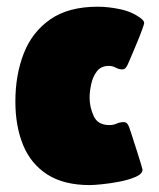

<svg xmlns="http://www.w3.org/2000/svg" viewBox="-20 -532 471 567"><path d="M345.2 -171.4Q352.5 -171.4 356.2 -166.3Q359.9 -161.1 361.8 -155.3Q363.3 -151.4 369.4 -132.6Q375.5 -113.8 382.8 -90.8Q390.1 -67.9 395.5 -50.3Q400.9 -32.7 400.9 -31.2Q400.9 -18.6 380.9 -9.8Q360.8 -1 333 4.4Q305.2 9.8 280.3 12.2Q255.4 14.6 245.6 14.6Q168.5 14.6 119.6 -16.8Q70.8 -48.3 48.1 -104Q25.4 -159.7 25.4 -231.9Q25.4 -311 50.3 -374.5Q75.2 -438 128.9 -475.1Q182.6 -512.2 268.6 -512.2Q300.3 -512.2 335.7 -504.6Q371.1 -497.1 397 -477.1Q399.9 -475.1 402.8 -471.4Q405.8 -467.8 405.8 -463.9Q405.8 -460.9 399.4 -443.6Q393.1 -426.3 384 -404.5Q375 -382.8 367.2 -364.5Q359.4 -346.2 356.9 -340.8Q354.5 -335.9 351.1 -331.5Q347.7 -327.1 340.8 -327.1Q331.1 -327.1 321.8 -332.3Q312.5 -337.4 301.3 -337.4Q278.3 -337.4 266.1 -321.3Q253.9 -305.2 249.3 -283.4Q244.6 -261.7 244.6 -243.7Q244.6 -215.3 256.8 -189Q269 -162.6 303.2 -162.6Q314.5 -162.6 324.5 -167Q334.5 -171.4 345.2 -171.4Z"/></svg>

Font: Belanosima
Style: Bold
Weight: 700
Designer: The DocRepair Project, Santiago Orozco
Foundry: Google
Version: Version 2.000